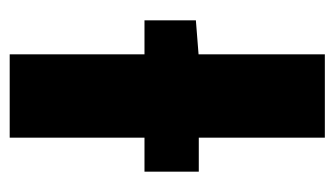

<svg xmlns="http://www.w3.org/2000/svg" viewBox="-167 -523 690 396"><g transform="rotate(90 178.0 -325.0)"><path d="M22 -278V-384L98 -390H334V-278ZM92 0V-650H264V0Z"/></g></svg>

Font: Source Sans 3 Black
Style: Regular
Weight: 900
Designer: Paul D. Hunt
Foundry: Adobe
Version: Version 3.046;hotconv 1.0.118;makeotfexe 2.5.65603